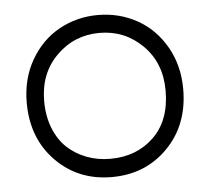

<svg xmlns="http://www.w3.org/2000/svg" viewBox="-42 -527 645 589"><g transform="rotate(-5 280.0 -232.5)"><path d="M92.8 -232.9Q92.8 -186.5 107.7 -149.2Q122.6 -111.8 148.2 -88.1Q173.8 -64.5 207.5 -51.8Q241.2 -39.1 279.8 -39.1Q360.8 -39.1 413.8 -90.1Q466.8 -141.1 466.8 -232.9Q466.8 -318.4 412.1 -372.6Q357.4 -426.8 279.8 -426.8Q202.1 -426.8 147.5 -372.6Q92.8 -318.4 92.8 -232.9ZM39.1 -232.9Q39.1 -306.2 72.3 -363.8Q105.5 -421.4 160.2 -451.7Q214.8 -481.9 279.8 -481.9Q344.7 -481.9 399.7 -451.7Q454.6 -421.4 487.8 -363.8Q521 -306.2 521 -232.9Q521 -123 452.4 -53Q383.8 17.1 279.8 17.1Q176.3 17.1 107.7 -53Q39.1 -123 39.1 -232.9Z"/></g></svg>

Font: Kreadon Light
Style: Regular
Weight: 300
Designer: kohakuno
Foundry: StudioGnu
Version: Version 1.000;Glyphs 3.1.2 (3151)